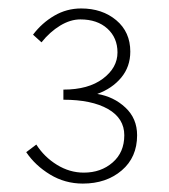

<svg xmlns="http://www.w3.org/2000/svg" viewBox="-20 -832 400 454"><path d="M175.8 -397.9Q133.8 -397.9 98.6 -419.2Q63.5 -440.4 42 -472.2L65.9 -490.2Q84.5 -460.9 114.5 -442.4Q144.5 -423.8 178.2 -423.8Q218.8 -423.8 246.3 -447.8Q273.9 -471.7 273.9 -512.2Q273.9 -552.2 235.4 -574.2Q196.8 -596.2 129.9 -596.2V-620.1Q189 -620.1 223.4 -646Q257.8 -671.9 257.8 -708Q257.8 -742.7 233.9 -764.4Q210 -786.1 169.9 -786.1Q146.5 -786.1 122.3 -771.5Q98.1 -756.8 78.1 -731.9L58.1 -750Q79.1 -777.8 108.4 -794.9Q137.7 -812 171.9 -812Q221.7 -812 254.9 -784.2Q288.1 -756.3 288.1 -710Q288.1 -674.3 266.6 -648.4Q245.1 -622.6 210 -609.9Q249 -603.5 276.6 -577.6Q304.2 -551.8 304.2 -512.2Q304.2 -460 267.8 -429Q231.4 -397.9 175.8 -397.9Z"/></svg>

Font: Source Sans 3 ExtraLight
Style: Regular
Weight: 200
Designer: Paul D. Hunt
Foundry: Adobe
Version: Version 3.052;hotconv 1.1.0;makeotfexe 2.6.0